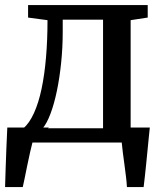

<svg xmlns="http://www.w3.org/2000/svg" viewBox="-22 -576 669 776"><path d="M51.5 0V-56H71Q96.5 -77.5 115.2 -118.8Q134 -160 146 -217Q158 -274 164 -344.2Q170 -414.5 170 -494.5L91.5 -505V-555.5H575V-505L506 -494.5V0ZM150.5 -57.5H394.5V-496.5H231.5V-447.5Q231.5 -384 225.2 -323Q219 -262 208 -209Q197 -156 182.2 -116.8Q167.5 -77.5 150.5 -57.5ZM-1.5 180Q-0.5 145.5 0.8 105.5Q2 65.5 3.8 23Q5.5 -19.5 7.5 -60.5H175.5L110.5 -5.5Q106 11.5 99.8 38.5Q93.5 65.5 87.8 94.5Q82 123.5 77.2 146.8Q72.5 170 70 180ZM491 180Q490 160.5 487 136.5Q484 112.5 480.8 88Q477.5 63.5 474.5 40.8Q471.5 18 470 0L425 -60.5H583.5Q581.5 -41 579 -16.8Q576.5 7.5 574 34Q571.5 60.5 568.8 86.8Q566 113 563.5 137Q561 161 558.5 180Z"/></svg>

Font: Merriweather Medium
Style: Regular
Weight: 500
Version: Version 2.100